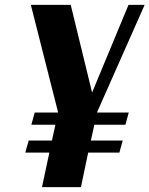

<svg xmlns="http://www.w3.org/2000/svg" viewBox="-20 -770 615 790"><path d="M183.1 -142.1H84L98.1 -191.9H193.8L208 -256.8H108.9L123 -307.1H219.2L106.9 -750H271L358.9 -389.2L508.8 -750H575.2L378.9 -307.1H509.8L496.1 -256.8H368.2L354 -191.9H484.9L471.2 -142.1H342.8L313 0H152.8Z"/></svg>

Font: Pattaya
Style: Regular
Weight: 400
Designer: Pablo Impallari / Thai characters Designed by Thanarat Vachiruckul and Suppakit Chalermlarp
Foundry: Pablo Impallari
Version: Version 2.000